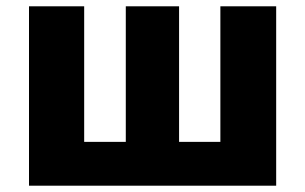

<svg xmlns="http://www.w3.org/2000/svg" viewBox="-20 -589 967 609"><path d="M72 0H856V-569H679V-139H548V-569H379V-139H247V-569H72Z"/></svg>

Font: Source Han Sans HK Heavy
Style: Regular
Weight: 900
Designer: Ryoko NISHIZUKA 西塚涼子 (kana, bopomofo & ideographs); Paul D. Hunt (Latin, Greek & Cyrillic); Sandoll Communications 산돌커뮤니
Foundry: Adobe
Version: Version 2.000;hotconv 1.0.107;makeotfexe 2.5.65593